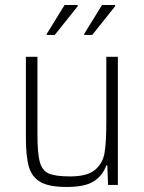

<svg xmlns="http://www.w3.org/2000/svg" viewBox="-20 -736 573 764"><path d="M83 -190V-510H129V-201Q129 -125 138.5 -91Q148 -57 174.5 -45.5Q201 -34 259 -34Q327 -34 358 -60Q389 -86 396 -127.5Q403 -169 403 -246V-510H449V0H410L407 -78H403Q389 -38 354 -15Q319 8 245 8Q176 8 141.5 -11.5Q107 -31 95 -72Q83 -113 83 -190ZM166 -597V-601L237 -716H289V-711L198 -597ZM315 -597V-601L386 -716H438V-711L347 -597Z"/></svg>

Font: Saira Semi Condensed ExtraLight
Style: Regular
Weight: 200
Width: 4
Designer: Hector Gatti with collaboration of the Omnibus-Type team
Foundry: Omnibus-Type
Version: Version 1.001; ttfautohint (v1.8)